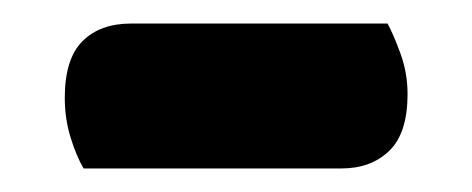

<svg xmlns="http://www.w3.org/2000/svg" viewBox="-20 -337 401 163"><path d="M51 -194Q45 -204 40 -220Q35 -236 35 -254Q35 -287 50 -302Q65 -317 91 -317H309Q314 -308 320 -291.5Q326 -275 326 -257Q326 -224 310.5 -209Q295 -194 270 -194Z"/></svg>

Font: Baloo Da 2
Style: Bold
Weight: 700
Designer: Noopur Datye, Sulekha Rajkumar and Ek Type
Foundry: Ek Type
Version: Version 1.640;hotconv 1.0.111;makeotfexe 2.5.65597; ttfautoh